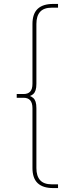

<svg xmlns="http://www.w3.org/2000/svg" viewBox="-20 -762 340 976"><path d="M145 92V-212Q145 -239 133.5 -252Q122 -265 100 -265H65V-284H100Q122 -284 133.5 -296.5Q145 -309 145 -336V-640Q145 -692 171.5 -717Q198 -742 250 -742H275V-723H243Q203 -723 184 -702Q165 -681 165 -640V-336Q165 -316 161 -303.5Q157 -291 149 -284Q141 -277 128 -272V-276Q141 -271 149 -264Q157 -257 161 -244.5Q165 -232 165 -212V92Q165 133 184 154Q203 175 243 175H275V194H250Q198 194 171.5 169Q145 144 145 92Z"/></svg>

Font: iiserrat Thin
Style: Regular
Weight: 100
Designer: Akira Ohta
Foundry: Akira Ohta
Version: Version 1.200;Glyphs 3.3.1 (3343)